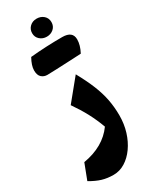

<svg xmlns="http://www.w3.org/2000/svg" viewBox="-282 -904 994 1251"><g transform="rotate(-30 215.5 -278.5)"><path d="M395.5 -28.8Q395.5 35.6 377.7 92.8Q359.9 149.9 328.6 193.8Q297.4 237.8 256.6 262.9Q215.8 288.1 169.9 288.1Q123.5 288.1 85 276.6Q46.4 265.1 0 237.8L44.9 120.6Q200.2 94.2 276.9 -12.7Q254.4 -74.2 224.9 -129.9Q195.3 -185.5 153.8 -245.1L282.7 -402.8Q323.7 -328.6 348.6 -267.1Q373.5 -205.6 384.5 -148.2Q395.5 -90.8 395.5 -28.8ZM87.9 -646Q207 -657.2 327.1 -657.2Q404.8 -657.2 404.8 -595.7Q404.8 -552.7 378.4 -502.9Q357.4 -502 331.8 -500.5Q306.2 -499 269.8 -497.6Q233.4 -496.1 190.2 -494.1Q147 -492.2 121.6 -491.9Q96.2 -491.7 78.1 -507.8Q60.1 -523.9 60.1 -560.1Q60.1 -596.2 87.9 -646ZM243.2 -709Q212.9 -709 191.7 -727.8Q170.4 -746.6 170.4 -776.1Q170.4 -805.7 190.9 -825.2Q211.4 -844.7 242.4 -844.7Q273.4 -844.7 294.7 -825.9Q315.9 -807.1 315.9 -776.9Q315.9 -746.6 294.7 -727.8Q273.4 -709 243.2 -709Z"/></g></svg>

Font: Pinar-DS4-FD ExtraBold
Style: Regular
Weight: 800
Designer: Amin Abedi
Version: Version 3.000